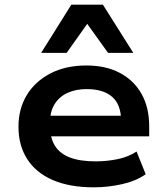

<svg xmlns="http://www.w3.org/2000/svg" viewBox="-20 -791 713 821"><path d="M381 10Q278 10 206 -21Q134 -52 96.5 -110.5Q59 -169 59 -249Q59 -325 94 -383.5Q129 -442 194.5 -476.5Q260 -511 350 -511Q432 -511 492 -479.5Q552 -448 585 -390Q618 -332 618 -250V-208H171V-296H516L498 -276Q497 -345 459 -377.5Q421 -410 351 -410Q304 -410 269 -394Q234 -378 214 -346.5Q194 -315 194 -268V-253Q194 -201 215 -167.5Q236 -134 279 -117.5Q322 -101 389 -101Q437 -101 483 -110.5Q529 -120 564 -143L603 -46Q562 -17 502 -3.5Q442 10 381 10ZM156 -565 285 -771H420L550 -565H442L353 -689L265 -565Z"/></svg>

Font: Nunito Sans 7pt SemiExpanded
Style: Bold
Weight: 700
Width: 6
Designer: Vernon Adams
Foundry: Vernon Adams
Version: Version 3.101;gftools[0.9.27]